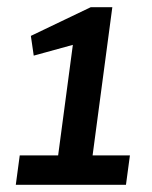

<svg xmlns="http://www.w3.org/2000/svg" viewBox="-20 -515 423 535"><path d="M293 -495 238 -82H342L331 0H24L35 -82H142L183 -390L74 -360L66 -415L233 -495Z"/></svg>

Font: Rosario SemiBold
Style: Italic
Weight: 600
Italic angle: -8.05°
Designer: Hector Gatti
Foundry: Omnibus Type
Version: Version 1.101; ttfautohint (v1.8.1.43-b0c9)